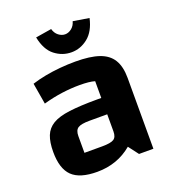

<svg xmlns="http://www.w3.org/2000/svg" viewBox="-130 -794 815 905"><g transform="rotate(-20 277.5 -341.5)"><path d="M204 12Q117 12 78.5 -25.5Q40 -63 40 -147Q40 -196 52.5 -227.5Q65 -259 95 -277Q125 -295 179.5 -302Q234 -309 318 -309H370V-227H252Q209 -227 193 -216.5Q177 -206 177 -177V-93H266Q309 -93 324.5 -103Q340 -113 340 -141V-393Q314 -401 264 -401Q222 -401 176.5 -395Q131 -389 81 -375L63 -481Q94 -491 130.5 -498Q167 -505 206 -508.5Q245 -512 283 -512Q357 -512 402 -496.5Q447 -481 468 -446.5Q489 -412 489 -355V0H417L379 -50Q305 12 204 12ZM283 -559Q237 -559 199.5 -588Q162 -617 149 -682L229 -695Q235 -673 250.5 -661Q266 -649 283 -649Q300 -649 315.5 -661Q331 -673 337 -695L417 -682Q403 -619 365.5 -589Q328 -559 283 -559Z"/></g></svg>

Font: Changa SemiBold
Style: Regular
Weight: 600
Designer: Eduardo Rodriguez Tunni
Foundry: Eduardo Rodriguez Tunni
Version: Version 3.002; ttfautohint (v1.8.2)